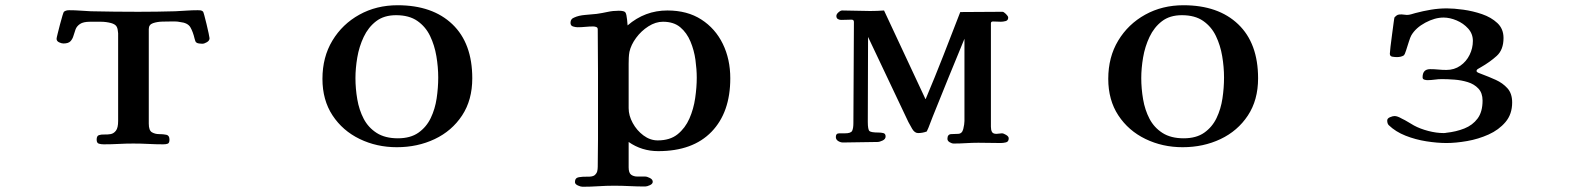

<svg xmlns="http://www.w3.org/2000/svg" viewBox="-20 -545 6040 733"><path d="M780 -399Q780 -390 770 -384Q760 -378 752 -378Q747 -378 739.5 -379Q732 -380 728 -384Q726 -387 725 -390.5Q724 -394 723 -397Q717 -423 707 -440.5Q697 -458 667 -461Q658 -463 649 -463Q640 -463 631 -463Q620 -463 600 -462.5Q580 -462 564 -456.5Q548 -451 548 -434V-73Q548 -47 560 -40Q572 -33 587.5 -33Q603 -33 615 -30.5Q627 -28 627 -12Q627 1 620.5 3.5Q614 6 603 6Q575 6 546.5 4.5Q518 3 489 3Q461 3 433 4.5Q405 6 376 6Q366 6 357.5 3.5Q349 1 349 -12Q349 -26 357.5 -29Q366 -32 378 -31.5Q390 -31 402 -33Q414 -35 422.5 -46Q431 -57 431 -83V-410Q431 -414 431 -418Q431 -422 430 -426Q429 -439 423.5 -446Q418 -453 404 -457Q385 -462 364.5 -462Q344 -462 324 -462Q298 -462 285.5 -453.5Q273 -445 268.5 -433Q264 -421 260.5 -408.5Q257 -396 249 -387.5Q241 -379 222 -379Q215 -379 205.5 -383.5Q196 -388 196 -397Q196 -400 200 -416Q204 -432 209 -451.5Q214 -471 218.5 -485.5Q223 -500 224 -500Q231 -506 244 -506Q265 -506 285.5 -504.5Q306 -503 327 -502Q372 -501 417.5 -500.5Q463 -500 508 -500Q543 -500 578.5 -500.5Q614 -501 649 -502Q671 -503 692 -504.5Q713 -506 735 -506Q741 -506 745.5 -505.5Q750 -505 755 -501Q756 -501 760 -486.5Q764 -472 768.5 -453Q773 -434 776.5 -418Q780 -402 780 -399Z M1653 -249Q1653 -289 1646 -330.5Q1639 -372 1622 -407.5Q1605 -443 1573.5 -465Q1542 -487 1492 -487Q1446 -487 1416 -464Q1386 -441 1368.5 -404Q1351 -367 1344 -325.5Q1337 -284 1337 -247Q1337 -207 1344 -166Q1351 -125 1368.5 -91.5Q1386 -58 1418 -37.5Q1450 -17 1499 -17Q1547 -17 1577.5 -38.5Q1608 -60 1624.5 -94.5Q1641 -129 1647 -169.5Q1653 -210 1653 -249ZM1783 -246Q1783 -163 1744 -104Q1705 -45 1639.5 -14Q1574 17 1495 17Q1418 17 1353 -14.5Q1288 -46 1249.5 -104.5Q1211 -163 1211 -244Q1211 -327 1249 -390Q1287 -453 1352 -489Q1417 -525 1498 -525Q1631 -525 1707 -452.5Q1783 -380 1783 -246Z M2640 -248Q2640 -280 2635 -316.5Q2630 -353 2616 -386.5Q2602 -420 2577 -441Q2552 -462 2511 -462Q2483 -462 2455.5 -444.5Q2428 -427 2408.5 -400.5Q2389 -374 2383 -347Q2381 -336 2380.5 -324.5Q2380 -313 2380 -302Q2380 -259 2380 -217Q2380 -175 2380 -132Q2380 -104 2395.5 -75.5Q2411 -47 2436.5 -28Q2462 -9 2491 -9Q2538 -9 2567 -32.5Q2596 -56 2612 -92.5Q2628 -129 2634 -170.5Q2640 -212 2640 -248ZM2768 -246Q2768 -116 2696.5 -42Q2625 32 2493 32Q2430 32 2380 -3V94Q2380 115 2389.5 122Q2399 129 2413.5 129Q2428 129 2443 129Q2450 129 2461 134.5Q2472 140 2472 149Q2472 157 2461 162Q2450 167 2443 167Q2413 167 2383.5 165.5Q2354 164 2324 164Q2294 164 2264 166Q2234 168 2204 168Q2197 168 2186 163Q2175 158 2175 150Q2175 134 2190 131.5Q2205 129 2223.5 129.5Q2242 130 2250 124Q2258 117 2260 109Q2262 101 2262 91Q2262 65 2262.5 38.5Q2263 12 2263 -14V-268Q2263 -309 2262.5 -350.5Q2262 -392 2262 -433Q2262 -440 2256 -442Q2250 -444 2245 -444Q2230 -444 2215 -442.5Q2200 -441 2185 -441Q2177 -441 2167.5 -444Q2158 -447 2158 -458Q2158 -473 2172 -478Q2189 -486 2214 -488Q2239 -490 2258 -492Q2279 -495 2299.5 -499.5Q2320 -504 2342 -504Q2364 -504 2368 -497Q2372 -490 2374 -470L2376 -448Q2442 -505 2528 -505Q2604 -505 2657.5 -470.5Q2711 -436 2739.5 -377.5Q2768 -319 2768 -246Z M3831 -17Q3831 -4 3820.5 -1.5Q3810 1 3801 1Q3779 1 3758 0.5Q3737 0 3715 0Q3692 0 3668 1.5Q3644 3 3621 3Q3614 3 3605.5 -2Q3597 -7 3597 -15Q3597 -32 3611 -33Q3625 -34 3637 -34Q3653 -34 3657.5 -52.5Q3662 -71 3662 -83V-397Q3631 -323 3601 -248.5Q3571 -174 3541 -100Q3535 -86 3530 -71.5Q3525 -57 3518 -43Q3502 -37 3485 -37Q3472 -37 3462.5 -53Q3453 -69 3448 -79L3294 -404Q3294 -323 3293.5 -242Q3293 -161 3293 -80Q3293 -50 3299.5 -44.5Q3306 -39 3335 -39Q3343 -39 3352 -37Q3361 -35 3361 -24Q3361 -14 3349.5 -8.5Q3338 -3 3330 -3Q3297 -3 3264 -2Q3231 -1 3198 -1Q3189 -1 3180 -6.5Q3171 -12 3171 -22Q3171 -36 3184 -36Q3197 -36 3206 -36Q3229 -36 3233.5 -46Q3238 -56 3238 -75Q3238 -172 3239 -268Q3240 -364 3240 -461Q3240 -470 3231 -470Q3221 -470 3211.5 -469.5Q3202 -469 3191 -469Q3184 -469 3178.5 -472.5Q3173 -476 3173 -484Q3173 -491 3181 -498Q3189 -505 3195 -505Q3222 -505 3248.5 -504Q3275 -503 3302 -503Q3315 -503 3328.5 -503.5Q3342 -504 3355 -505L3513 -167H3514Q3549 -250 3581.5 -333Q3614 -416 3646 -499Q3687 -499 3727 -499.5Q3767 -500 3807 -500Q3812 -500 3820.5 -491.5Q3829 -483 3829 -478Q3829 -467 3819 -464.5Q3809 -462 3801 -462Q3794 -462 3786.5 -462.5Q3779 -463 3771 -463Q3763 -463 3763 -456Q3763 -357 3763 -258Q3763 -159 3763 -61Q3763 -49 3767 -41.5Q3771 -34 3784 -34Q3789 -34 3794.5 -35Q3800 -36 3805 -36Q3811 -36 3821 -30Q3831 -24 3831 -17Z M4653 -249Q4653 -289 4646 -330.5Q4639 -372 4622 -407.5Q4605 -443 4573.5 -465Q4542 -487 4492 -487Q4446 -487 4416 -464Q4386 -441 4368.5 -404Q4351 -367 4344 -325.5Q4337 -284 4337 -247Q4337 -207 4344 -166Q4351 -125 4368.5 -91.5Q4386 -58 4418 -37.5Q4450 -17 4499 -17Q4547 -17 4577.5 -38.5Q4608 -60 4624.5 -94.5Q4641 -129 4647 -169.5Q4653 -210 4653 -249ZM4783 -246Q4783 -163 4744 -104Q4705 -45 4639.5 -14Q4574 17 4495 17Q4418 17 4353 -14.5Q4288 -46 4249.5 -104.5Q4211 -163 4211 -244Q4211 -327 4249 -390Q4287 -453 4352 -489Q4417 -525 4498 -525Q4631 -525 4707 -452.5Q4783 -380 4783 -246Z M5753 -154Q5753 -109 5727.5 -79Q5702 -49 5663 -31.5Q5624 -14 5581 -6.5Q5538 1 5502 1Q5467 1 5425.5 -5.5Q5384 -12 5346 -27Q5308 -42 5282 -67Q5276 -73 5276 -85Q5276 -93 5286.5 -97.5Q5297 -102 5304 -102Q5315 -102 5332 -92Q5343 -87 5356 -79Q5369 -71 5378 -66Q5402 -53 5433 -45Q5464 -37 5491 -37Q5498 -37 5501 -38Q5539 -42 5570.5 -54.5Q5602 -67 5621 -92.5Q5640 -118 5640 -161Q5640 -190 5624 -207Q5608 -224 5583.5 -231.5Q5559 -239 5532.5 -241Q5506 -243 5485 -243Q5471 -243 5457 -241Q5443 -239 5429 -239Q5424 -239 5417.5 -241Q5411 -243 5411 -250Q5411 -281 5440 -281Q5456 -281 5471 -279.5Q5486 -278 5502 -278Q5532 -278 5555 -294Q5578 -310 5590.5 -335.5Q5603 -361 5603 -389Q5603 -416 5585 -436Q5567 -456 5541 -467Q5515 -478 5491 -478Q5458 -478 5421.5 -458.5Q5385 -439 5368 -410Q5364 -403 5358.5 -385.5Q5353 -368 5348 -352.5Q5343 -337 5340 -334Q5334 -330 5327 -328.5Q5320 -327 5313 -327Q5306 -327 5296 -328.5Q5286 -330 5286 -340Q5286 -345 5288.5 -366.5Q5291 -388 5294.5 -413.5Q5298 -439 5300.5 -458.5Q5303 -478 5304 -479Q5312 -487 5316.5 -488.5Q5321 -490 5331 -490Q5336 -490 5341 -489Q5346 -488 5351 -488Q5359 -488 5367.5 -490.5Q5376 -493 5383 -495Q5413 -503 5443 -508Q5473 -513 5504 -513Q5530 -513 5566.5 -508Q5603 -503 5638 -491Q5673 -479 5696.5 -457Q5720 -435 5720 -400Q5720 -355 5694 -331.5Q5668 -308 5633 -288Q5630 -286 5623.5 -282.5Q5617 -279 5617 -274Q5617 -270 5625.5 -266.5Q5634 -263 5637 -262Q5664 -252 5690.5 -240Q5717 -228 5735 -208Q5753 -188 5753 -154Z"/></svg>

Font: Kaisei Tokumin
Style: Bold
Weight: 700
Designer: Font-Kai, 金井和夫
Foundry: KAZUO KANAI
Version: Version 5.003